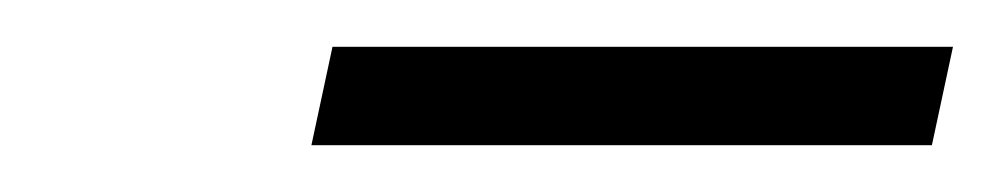

<svg xmlns="http://www.w3.org/2000/svg" viewBox="-20 -584 427 82"><path d="M113 -522 122 -564H387L378 -522Z"/></svg>

Font: EauTestInfant Semilight
Style: Italic
Weight: 300
Italic angle: -12°
Designer: Christian Thalmann (Catharsis Fonts)
Version: Version 0.001;PS 000.001;hotconv 1.0.88;makeotf.lib2.5.64775